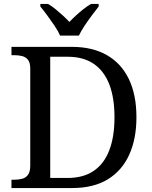

<svg xmlns="http://www.w3.org/2000/svg" viewBox="-20 -951 767 971"><path d="M38 0V-42H51Q74 -42 92.5 -47Q111 -52 122 -67.5Q133 -83 133 -114V-604Q133 -634 121.5 -648.5Q110 -663 91.5 -667.5Q73 -672 51 -672H38V-714H344Q447 -714 520 -672.5Q593 -631 631.5 -551.5Q670 -472 670 -358Q670 -249 633.5 -168.5Q597 -88 525 -44Q453 0 344 0ZM321 -51Q401 -51 453.5 -86.5Q506 -122 532.5 -190.5Q559 -259 559 -358Q559 -457 532.5 -525Q506 -593 453.5 -628.5Q401 -664 322 -664H234V-51ZM284 -771Q274 -794 256 -820.5Q238 -847 219 -873Q200 -899 184 -918V-931H223Q242 -920 261 -904.5Q280 -889 298 -872.5Q316 -856 331 -840Q346 -856 364 -872.5Q382 -889 401.5 -904.5Q421 -920 440 -931H479V-918Q464 -899 444.5 -873Q425 -847 407.5 -820.5Q390 -794 379 -771Z"/></svg>

Font: Noto Serif Tamil
Style: Italic
Weight: 400
Italic angle: -12°
Designer: Indian Type Foundry, Tom Grace, and the Monotype Design Team
Foundry: Monotype Imaging Inc.
Version: Version 2.003